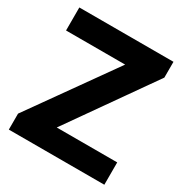

<svg xmlns="http://www.w3.org/2000/svg" viewBox="-165 -840 926 968"><g transform="rotate(30 298.0 -355.5)"><path d="M20 0H576V-130H224L568 -619V-711H20V-577H364L20 -93Z"/></g></svg>

Font: Asimov Pro
Style: Blk
Weight: 900
Designer: Google
Version: Version 2.000980; 2014